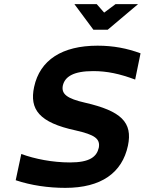

<svg xmlns="http://www.w3.org/2000/svg" viewBox="-20 -900 700 929"><path d="M634 -515 660 -642C595 -666 529 -679 452 -679C281 -679 173 -610 145 -479C122 -371 169 -307 346 -269C438 -248 466 -229 458 -185C448 -142 415 -114 319 -114C234 -114 148 -131 83 -155L56 -28C130 -3 214 9 296 9C470 9 571 -64 599 -195C623 -308 566 -363 392 -403C304 -423 276 -445 284 -486C294 -529 335 -556 431 -556C498 -556 559 -543 634 -515ZM340 -880 432 -756H501L648 -880H539L484 -839L448 -880Z"/></svg>

Font: LT Wave Mono Bold
Style: Italic
Weight: 700
Designer: Daniel Lyons
Version: Version 2.5 (Glyphs App)